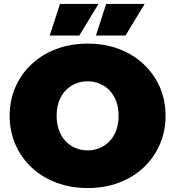

<svg xmlns="http://www.w3.org/2000/svg" viewBox="-20 -937 888 973"><path d="M425 16Q339 16 266.5 -11Q194 -38 141 -87.5Q88 -137 58.5 -204Q29 -271 29 -350Q29 -430 58.5 -496.5Q88 -563 141 -612.5Q194 -662 266.5 -689Q339 -716 424 -716Q510 -716 582 -689Q654 -662 707 -612.5Q760 -563 789.5 -496.5Q819 -430 819 -350Q819 -271 789.5 -204Q760 -137 707 -87.5Q654 -38 582 -11Q510 16 425 16ZM424 -175Q457 -175 485.5 -187Q514 -199 535.5 -221.5Q557 -244 569 -276.5Q581 -309 581 -350Q581 -391 569 -423.5Q557 -456 535.5 -478.5Q514 -501 485.5 -513Q457 -525 424 -525Q391 -525 362.5 -513Q334 -501 312.5 -478.5Q291 -456 279 -423.5Q267 -391 267 -350Q267 -309 279 -276.5Q291 -244 312.5 -221.5Q334 -199 362.5 -187Q391 -175 424 -175ZM466 -757 518 -917H713L616 -757ZM232 -757 284 -917H479L382 -757Z"/></svg>

Font: MOST Montserrat Black
Style: Regular
Weight: 900
Designer: Julieta Ulanovsky
Foundry: Julieta Ulanovsky
Version: Version 8.000;March 11, 2024;FontCreator 15.0.0.2926 64-bit